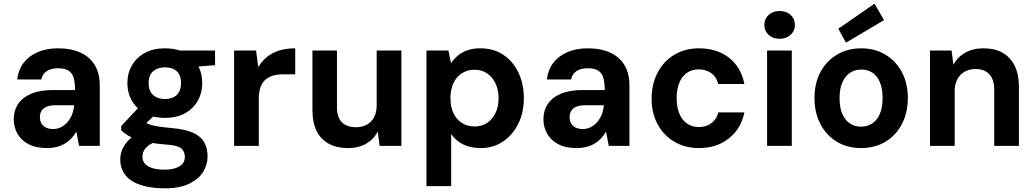

<svg xmlns="http://www.w3.org/2000/svg" viewBox="-20 -797 5656 1049"><path d="M237 12Q176 12 135.5 -9.5Q95 -31 75 -67Q55 -103 55 -146Q55 -193 78.5 -228.5Q102 -264 149.5 -284.5Q197 -305 268 -305H390Q390 -345 382.5 -371.5Q375 -398 354.5 -411Q334 -424 296 -424Q259 -424 235.5 -408.5Q212 -393 206 -363H74Q80 -415 108.5 -453Q137 -491 185.5 -512Q234 -533 296 -533Q369 -533 420 -509.5Q471 -486 498 -441Q525 -396 525 -330V0H412L397 -78Q386 -58 370.5 -41.5Q355 -25 335 -13Q315 -1 290.5 5.5Q266 12 237 12ZM269 -92Q293 -92 313 -102Q333 -112 348 -129Q363 -146 372.5 -169Q382 -192 385 -219V-222H283Q254 -222 235 -214Q216 -206 207 -191.5Q198 -177 198 -158Q198 -137 206.5 -122.5Q215 -108 231.5 -100Q248 -92 269 -92Z M880 232Q806 232 751 214.5Q696 197 666.5 161.5Q637 126 637 74Q637 37 655 5Q673 -27 707.5 -52.5Q742 -78 793 -96L850 -29Q800 -14 779 8.5Q758 31 758 59Q758 83 773.5 99Q789 115 816 122.5Q843 130 878 130Q912 130 937.5 122Q963 114 976.5 98.5Q990 83 990 61Q990 31 970.5 14Q951 -3 890 -7Q837 -11 796.5 -18.5Q756 -26 726 -36Q696 -46 675.5 -59Q655 -72 642 -85V-108L749 -222L851 -192L719 -68L758 -137Q769 -130 779.5 -124.5Q790 -119 807 -114Q824 -109 851.5 -105Q879 -101 922 -97Q989 -91 1031.5 -73Q1074 -55 1094 -22.5Q1114 10 1114 58Q1114 103 1089.5 142.5Q1065 182 1013 207Q961 232 880 232ZM881 -153Q817 -153 771 -178.5Q725 -204 700.5 -247Q676 -290 676 -343Q676 -397 701 -440Q726 -483 771.5 -508Q817 -533 881 -533Q946 -533 991.5 -508Q1037 -483 1061 -440Q1085 -397 1085 -343Q1085 -290 1061 -247Q1037 -204 991.5 -178.5Q946 -153 881 -153ZM881 -256Q922 -256 945.5 -278Q969 -300 969 -343Q969 -387 945.5 -408Q922 -429 881 -429Q842 -429 817 -408Q792 -387 792 -343Q792 -300 816.5 -278Q841 -256 881 -256ZM969 -426 947 -521H1155V-441Z M1259 0V-521H1379L1391 -430Q1411 -464 1440 -487Q1469 -510 1507.5 -521.5Q1546 -533 1593 -533V-391H1525Q1498 -391 1474 -384.5Q1450 -378 1432 -363Q1414 -348 1404 -322.5Q1394 -297 1394 -258V0Z M1881 12Q1820 12 1776.5 -11.5Q1733 -35 1710 -81Q1687 -127 1687 -196V-521H1821V-213Q1821 -156 1848 -129Q1875 -102 1925 -102Q1957 -102 1982.5 -115Q2008 -128 2023 -155Q2038 -182 2038 -221V-521H2173V0H2054L2044 -79Q2023 -37 1981.5 -12.5Q1940 12 1881 12Z M2310 220V-521H2430L2444 -452Q2460 -475 2482 -493.5Q2504 -512 2534 -522.5Q2564 -533 2604 -533Q2677 -533 2730 -497.5Q2783 -462 2812.5 -400.5Q2842 -339 2842 -260Q2842 -181 2811 -119.5Q2780 -58 2727 -23Q2674 12 2608 12Q2550 12 2509.5 -8.5Q2469 -29 2445 -65V220ZM2573 -106Q2611 -106 2640 -124.5Q2669 -143 2686.5 -178Q2704 -213 2704 -260Q2704 -308 2686.5 -343Q2669 -378 2640 -397Q2611 -416 2573 -416Q2534 -416 2504 -397Q2474 -378 2457.5 -343Q2441 -308 2441 -261Q2441 -213 2457.5 -178.5Q2474 -144 2504 -125Q2534 -106 2573 -106Z M3131 12Q3070 12 3029.5 -9.5Q2989 -31 2969 -67Q2949 -103 2949 -146Q2949 -193 2972.5 -228.5Q2996 -264 3043.5 -284.5Q3091 -305 3162 -305H3284Q3284 -345 3276.5 -371.5Q3269 -398 3248.5 -411Q3228 -424 3190 -424Q3153 -424 3129.5 -408.5Q3106 -393 3100 -363H2968Q2974 -415 3002.5 -453Q3031 -491 3079.5 -512Q3128 -533 3190 -533Q3263 -533 3314 -509.5Q3365 -486 3392 -441Q3419 -396 3419 -330V0H3306L3291 -78Q3280 -58 3264.5 -41.5Q3249 -25 3229 -13Q3209 -1 3184.5 5.5Q3160 12 3131 12ZM3163 -92Q3187 -92 3207 -102Q3227 -112 3242 -129Q3257 -146 3266.5 -169Q3276 -192 3279 -219V-222H3177Q3148 -222 3129 -214Q3110 -206 3101 -191.5Q3092 -177 3092 -158Q3092 -137 3100.5 -122.5Q3109 -108 3125.5 -100Q3142 -92 3163 -92Z M3799 12Q3723 12 3664.5 -22.5Q3606 -57 3573 -118Q3540 -179 3540 -256Q3540 -338 3573 -400.5Q3606 -463 3664.5 -498Q3723 -533 3799 -533Q3897 -533 3963 -481.5Q4029 -430 4047 -338H3904Q3895 -376 3866.5 -397Q3838 -418 3798 -418Q3760 -418 3733 -399Q3706 -380 3691.5 -345Q3677 -310 3677 -261Q3677 -224 3685.5 -194.5Q3694 -165 3709.5 -145Q3725 -125 3747.5 -114Q3770 -103 3798 -103Q3825 -103 3846.5 -112.5Q3868 -122 3883.5 -140Q3899 -158 3904 -183H4047Q4029 -94 3962.5 -41Q3896 12 3799 12Z M4171 0V-521H4306V0ZM4239 -585Q4203 -585 4179.5 -606.5Q4156 -628 4156 -661Q4156 -694 4179.5 -715.5Q4203 -737 4239 -737Q4276 -737 4299.5 -715.5Q4323 -694 4323 -661Q4323 -628 4299.5 -606.5Q4276 -585 4239 -585Z M4684 12Q4610 12 4552.5 -22.5Q4495 -57 4462.5 -119Q4430 -181 4430 -261Q4430 -342 4462.5 -403Q4495 -464 4553 -498.5Q4611 -533 4685 -533Q4760 -533 4817.5 -498.5Q4875 -464 4907.5 -403Q4940 -342 4940 -261Q4940 -181 4907.5 -119Q4875 -57 4817.5 -22.5Q4760 12 4684 12ZM4684 -105Q4719 -105 4745.5 -122.5Q4772 -140 4787 -174.5Q4802 -209 4802 -261Q4802 -313 4787.5 -347.5Q4773 -382 4747 -399.5Q4721 -417 4685 -417Q4651 -417 4624.5 -399.5Q4598 -382 4582.5 -347.5Q4567 -313 4567 -261Q4567 -209 4582 -174.5Q4597 -140 4623.5 -122.5Q4650 -105 4684 -105ZM4602 -564 4560 -640 4758 -777 4810 -687Z M5061 0V-521H5179L5189 -443Q5211 -485 5253 -509Q5295 -533 5354 -533Q5415 -533 5458 -508.5Q5501 -484 5524 -437Q5547 -390 5547 -322V0H5412V-309Q5412 -362 5385.5 -391Q5359 -420 5309 -420Q5278 -420 5252 -406Q5226 -392 5211 -365Q5196 -338 5196 -300V0Z"/></svg>

Font: DM Sans 10pt
Style: Bold
Weight: 700
Version: Version 4.004;gftools[0.9.30]